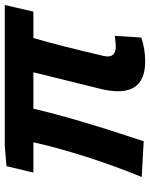

<svg xmlns="http://www.w3.org/2000/svg" viewBox="66 -666 614 785"><g transform="rotate(-90 372.5 -273.0)"><path d="M401 -164 470 -443H321Q284 -280 188 8L42 0Q134 -227 184 -443H60L86 -553L170 -560H745L718 -443H610Q579 -337 537 -157Q525 -106 576 -106Q584 -106 619 -110L612 -2Q567 14 514 14Q360 14 401 -164Z"/></g></svg>

Font: KaiGen Gothic CN Bold
Style: Bold
Weight: 700
Designer: Ryoko NISHIZUKA  (kana & ideographs); Paul D. Hunt (Latin, Greek & Cyrillic); Wenlong ZHANG  (bopomofo); Sandoll Communi
Foundry: Adobe Systems Incorporated
Version: Version 1.002.20150501